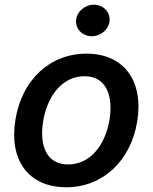

<svg xmlns="http://www.w3.org/2000/svg" viewBox="-20 -779 645 810"><path d="M259.2 11C413.7 11 531.2 -99.8 558.9 -266.3C586.6 -437.9 503.2 -552.6 344.8 -552.6C190 -552.6 72.1 -441.8 45.1 -274.1C17 -103.7 100.1 11 259.2 11ZM161.9 -266.7C178.6 -371.1 240.8 -457.4 336.6 -457.4C428.3 -457.4 458.1 -375 442.1 -274.9C425.1 -170.1 362.9 -85.2 267.4 -85.2C175.1 -85.2 145.6 -166.5 161.9 -266.7ZM300.8 -692.8C298.3 -656.2 328.5 -626.1 367.5 -626.1C406.2 -626.1 440 -656.2 442.5 -692.8C444.6 -729.4 415.1 -759.2 376.1 -759.2C337.4 -759.2 303.6 -729.4 300.8 -692.8Z"/></svg>

Font: Magic Ui Pro Semi Bold
Style: Italic
Weight: 600
Italic angle: -9.39999°
Designer: Stefan Endress, Andreas Faust
Version: Version 1.000;FEAKit 1.0